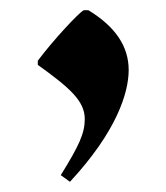

<svg xmlns="http://www.w3.org/2000/svg" viewBox="-20 -210 325 376"><path d="M117 146C208 48 232 -28 232 -73C232 -119 206 -158 153 -190H144C134 -185 83 -130 54 -91V-83C115 -39 146 -13 146 23C146 51 135 75 99 133Z"/></svg>

Font: Noto Nastaliq Urdu
Style: Regular
Weight: 400
Designer: Monotype Design Team (Patrick Giasson: type design, Kamal Mansour: OpenType code, Glenda Bellarosa). Updated by Simon Co
Foundry: Monotype Imaging Inc., Simon Cozens
Version: Version 3.009